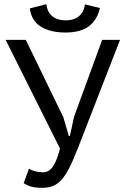

<svg xmlns="http://www.w3.org/2000/svg" viewBox="-20 -890 593 915"><path d="M7 0ZM282 -331 308 -242H313L333 -334L467 -700H552L375 -245Q348 -174 327.5 -126.5Q307 -79 286 -49.5Q265 -20 241 -7.5Q217 5 182 5Q149 5 129.5 -0.5Q110 -6 93 -17L118 -86Q138 -75 155 -72Q172 -69 186 -69Q214 -69 233 -97.5Q252 -126 266 -182L7 -700H103ZM201 -870Q205 -833 229 -813Q253 -793 293 -793Q333 -793 356.5 -813Q380 -833 385 -869L456 -852Q445 -798 405.5 -766.5Q366 -735 292 -735Q221 -735 175.5 -762.5Q130 -790 122 -850Z"/></svg>

Font: PT Sans
Style: Regular
Weight: 400
Version: Version 2.003W OFL; ttfautohint (v1.6)